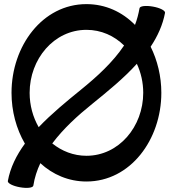

<svg xmlns="http://www.w3.org/2000/svg" viewBox="-20 -851 862 933"><path d="M658 -811C653 -783 646 -756 636 -730C574 -793 493 -831 400 -831C186 -831 36 -627 36 -400C36 -311 59 -225 101 -153C60 -97 30 -37 18 29C17 40 43 53 77 59C111 65 140 62 142 51C148 12 160 -24 176 -58C236 -3 313 31 400 31C614 31 764 -173 764 -400C764 -480 745 -558 712 -624C746 -675 771 -730 782 -789C783 -800 757 -813 723 -819C689 -825 660 -822 658 -811ZM124 -400C124 -564 242 -706 400 -706C472 -706 535 -677 583 -630C528 -548 451 -478 372 -414C303 -358 230 -298 168 -233C140 -282 124 -339 124 -400ZM428 -346C502 -406 581 -470 645 -541C665 -498 676 -450 676 -400C676 -236 558 -94 400 -94C337 -94 280 -117 234 -154C288 -226 357 -289 428 -346Z"/></svg>

Font: Nupuram
Style: Bold
Weight: 700
Designer: Santhosh Thottingal (santhosh.thottingal@gmail.com)
Foundry: SMC
Version: Version 1.000